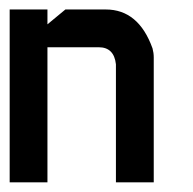

<svg xmlns="http://www.w3.org/2000/svg" viewBox="-20 -377 399 397"><path d="M0 -357.4H78.1V-326.7L115.2 -357.4H198.7Q266.6 -357.4 295.4 -276.9Q297.9 -267.6 297.9 -258.3V0H219.7V-244.1Q215.8 -279.3 184.1 -279.3H78.1V0H0Z"/></svg>

Font: Kadhim
Style: Regular
Weight: 400
Designer: Developer/ Husham Jawad
Version: Version 1.00;December 29, 2020;FontCreator 13.0.0.2683 32-bi